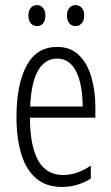

<svg xmlns="http://www.w3.org/2000/svg" viewBox="-20 -727 439 757"><path d="M205 -542Q259 -542 292 -509Q325 -476 340.5 -422Q356 -368 356 -305V-263H98Q99 -37 228 -37Q284 -37 338 -74V-23Q313 -7 284.5 1.5Q256 10 224 10Q161 10 121.5 -24.5Q82 -59 63.5 -121Q45 -183 45 -265Q45 -395 85 -468.5Q125 -542 205 -542ZM205 -496Q158 -496 130.5 -449.5Q103 -403 99 -307H306Q306 -358 296 -401Q286 -444 263.5 -470Q241 -496 205 -496ZM92 -666Q92 -685 101.5 -696Q111 -707 126 -707Q140 -707 149.5 -696Q159 -685 159 -666Q159 -645 149.5 -634.5Q140 -624 126 -624Q111 -624 101.5 -635Q92 -646 92 -666ZM244 -666Q244 -685 253.5 -696Q263 -707 278 -707Q292 -707 302 -696.5Q312 -686 312 -666Q312 -646 302 -635Q292 -624 278 -624Q263 -624 253.5 -635Q244 -646 244 -666Z"/></svg>

Font: Noto Sans Telugu ExtraCondensed Light
Style: Regular
Weight: 300
Width: 2
Designer: Jelle Bosma - Monotype Design Team
Foundry: Monotype Imaging Inc.
Version: Version 2.005; ttfautohint (v1.8.4.7-5d5b)